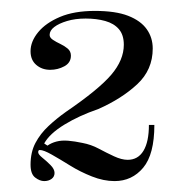

<svg xmlns="http://www.w3.org/2000/svg" viewBox="-20 -743 339 352"><path d="M61 -411Q53 -411 44.5 -417.5Q36 -424 36 -441Q36 -464 45 -481Q54 -498 69 -512Q84 -526 101 -538Q161 -579 184 -606Q207 -633 207 -661Q207 -679 198 -689.5Q189 -700 173 -704.5Q157 -709 137 -709Q118 -709 103 -704.5Q88 -700 79.5 -693.5Q71 -687 71 -679Q71 -674 77 -670Q83 -666 90.5 -662.5Q98 -659 104 -654Q110 -649 110 -641Q110 -628 98 -621.5Q86 -615 72 -615Q57 -615 46.5 -624Q36 -633 36 -649Q36 -667 50 -684Q64 -701 90 -712Q116 -723 154 -723Q192 -723 215 -714Q238 -705 249 -689.5Q260 -674 260 -654Q260 -615 231.5 -588.5Q203 -562 160 -543Q125 -531 98 -514.5Q71 -498 61 -480L67 -476Q74 -481 83.5 -483.5Q93 -486 105 -485Q117 -484 131 -481Q147 -478 161 -470.5Q175 -463 189 -456.5Q203 -450 214 -450Q233 -450 243 -466.5Q253 -483 253 -514H263Q263 -460 242.5 -435.5Q222 -411 190 -411Q170 -411 148.5 -419.5Q127 -428 108.5 -439.5Q90 -451 75 -459.5Q60 -468 53 -468Q50 -468 50 -464Q50 -460 57.5 -454Q65 -448 72.5 -440.5Q80 -433 80 -426Q80 -419 74.5 -415Q69 -411 61 -411Z"/></svg>

Font: Kalnia
Style: Regular
Weight: 400
Designer: Frida Medrano
Foundry: Frida Medrano
Version: Version 1.105